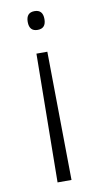

<svg xmlns="http://www.w3.org/2000/svg" viewBox="-80 -606 385 746"><g transform="rotate(-10 113.0 -232.5)"><path d="M140 103H85L91 -404H134ZM112 -494Q79 -494 79 -531Q79 -568 112 -568Q145 -568 145 -531Q145 -494 112 -494Z"/></g></svg>

Font: Khand Light
Style: Regular
Weight: 300
Designer: Devanagari: Sanchit Sawaria, Jyotish Sonowal; Latin: Satya Rajpurohit
Foundry: Indian Type Foundry
Version: Version 1.101;PS 1.0;hotconv 1.0.78;makeotf.lib2.5.61930; tt